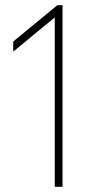

<svg xmlns="http://www.w3.org/2000/svg" viewBox="-20 -720 361 740"><path d="M191 -653 31 -521V-560L201 -700H221V0H191Z"/></svg>

Font: Metropolitano Thin
Style: Regular
Weight: 250
Designer: Fonts by Alex Slobzheninov & Chris M. Simpson / Changes by Cristiano Sobral
Foundry: Fonts by Alex Slobzheninov & Chris M. Simpson / Changes by Cristiano Sobral
Version: Version 1.00;August 30, 2020;FontCreator 13.0.0.2681 64-bit